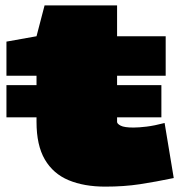

<svg xmlns="http://www.w3.org/2000/svg" viewBox="-20 -685 690 715"><path d="M416 -248V-231Q416 -224 429.5 -217Q443 -210 477 -210Q497 -210 526 -213.5Q555 -217 593 -227L627 -22Q560 -8 501 1Q442 10 372 10Q293 10 235.5 -14Q178 -38 147 -91Q116 -144 116 -231V-248H4V-368H116V-403H4V-530L116 -550L146 -665H416V-550H597V-403H416V-368H581V-248Z"/></svg>

Font: Georama ExtraExtended Black
Style: Regular
Weight: 900
Width: 8
Designer: Jean-Baptiste Levee
Foundry: Production Type
Version: Version 1.000